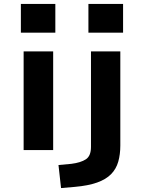

<svg xmlns="http://www.w3.org/2000/svg" viewBox="-20 -762 720 975"><path d="M86 -596V-742H261V-596ZM100 0V-501H250V0ZM429 -596V-742H605V-596ZM290 193 277 76 342 70Q390 64 416 47Q442 30 442 -16V-501H591V-23Q591 22 580.5 59Q570 96 544 122.5Q518 149 473 165Q428 181 360 187Z"/></svg>

Font: Nunito Sans 7pt Expanded
Style: Bold
Weight: 700
Width: 7
Designer: Vernon Adams
Foundry: Vernon Adams
Version: Version 3.101;gftools[0.9.27]